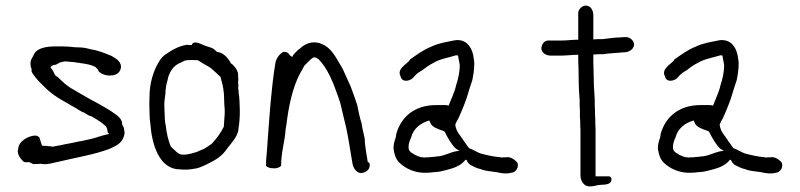

<svg xmlns="http://www.w3.org/2000/svg" viewBox="-20 -624 2861 687"><path d="M44 -80C44 -67 58 -51 65 -45C72 -42 78 -44 84 -44C88 -42 93 -40 99 -37C108 -37 117 -37 127 -38C149 -33 170 -42 188 -45C249 -60 315 -70 371 -91C400 -104 421 -114 426 -148C425 -151 425 -154 425 -156C424 -158 424 -160 424 -163C423 -168 420 -173 417 -179C418 -194 407 -205 395 -214C371 -232 351 -242 325 -257C297 -271 270 -288 242 -304C221 -315 203 -332 187 -348L178 -354C177 -357 175 -359 174 -361C171 -370 165 -377 160 -384C163 -386 167 -389 170 -391C179 -391 186 -395 193 -400L205 -403H206C207 -403 208 -404 210 -404H220C223 -404 226 -403 228 -403C233 -403 237 -402 242 -402C272 -397 300 -396 322 -384C326 -380 329 -376 332 -373V-370C339 -361 359 -352 376 -354C397 -354 413 -366 413 -387C411 -406 394 -415 379 -424C363 -431 344 -438 326 -443C323 -444 321 -445 318 -445L303 -448C294 -451 283 -453 273 -454C266 -454 257 -455 247 -455L237 -456L228 -457C220 -457 211 -458 203 -458H180C144 -458 108 -452 99 -424C95 -417 92 -413 90 -405C90 -403 89 -401 89 -398C89 -390 90 -383 93 -378V-368C98 -356 116 -336 125 -327L140 -312C158 -294 181 -277 203 -265L224 -253C236 -245 250 -239 261 -231L275 -223L279 -222L294 -213L302 -209L307 -208C316 -202 325 -198 333 -192C341 -188 350 -179 358 -173C361 -169 364 -164 364 -158C365 -156 365 -154 365 -151C367 -149 368 -147 370 -145C367 -144 366 -143 363 -143C340 -138 324 -131 302 -126L275 -120C267 -119 258 -117 249 -115C233 -111 215 -109 200 -105L167 -99L165 -100C162 -100 158 -101 154 -101C150 -102 146 -102 142 -102C139 -102 135 -102 130 -103C128 -112 123 -124 121 -132C118 -135 114 -138 108 -139C80 -139 45 -117 45 -90C44 -87 43 -83 44 -80Z M515 -223C515 -206 516 -192 518 -181C523 -111 548 -18 624 -18C642 -16 658 -17 673 -20C693 -22 704 -29 720 -36C752 -52 774 -64 794 -94C809 -114 827 -131 833 -158V-162C835 -172 836 -184 837 -195C837 -201 838 -207 838 -213V-231C838 -241 837 -251 837 -261C836 -272 836 -282 834 -291C834 -298 833 -304 832 -310L833 -315C833 -319 832 -324 832 -328C833 -335 833 -343 832 -352C834 -371 819 -387 809 -396H807C798 -414 781 -435 759 -438H758C756 -439 754 -440 753 -441C743 -453 733 -454 718 -459C706 -462 673 -484 666 -463H654L650 -464C617 -459 592 -443 569 -427C560 -420 553 -411 547 -400C529 -371 515 -325 515 -280C514 -262 514 -244 515 -223ZM568 -256C569 -266 570 -277 572 -289C572 -304 575 -323 579 -335C584 -365 601 -391 627 -400C632 -402 640 -408 646 -408C651 -409 655 -409 660 -409H675C679 -409 683 -409 689 -408C695 -404 702 -400 708 -396L729 -384C731 -383 733 -381 736 -379C742 -373 749 -368 755 -362C759 -358 764 -353 769 -349L772 -337C778 -318 782 -293 782 -269V-267C782 -255 783 -244 784 -233V-215C784 -211 783 -207 783 -203C782 -193 782 -183 781 -174V-171C771 -150 753 -125 736 -108C732 -106 728 -103 724 -100L709 -91C703 -88 697 -86 692 -84C687 -81 682 -79 676 -78C663 -74 646 -69 629 -71C623 -72 618 -76 613 -79C606 -86 598 -93 591 -100C582 -122 576 -147 573 -175C570 -188 569 -204 569 -219C568 -233 568 -246 568 -256Z M932 -30C938 -25 948 -21 959 -22C967 -20 986 -26 986 -33C986 -80 999 -116 1002 -161L1005 -179C1012 -238 1024 -294 1043 -339C1050 -357 1061 -373 1069 -389L1090 -410C1094 -413 1097 -416 1102 -419C1104 -419 1107 -418 1110 -418C1113 -416 1117 -414 1120 -412C1152 -380 1172 -329 1189 -281L1198 -254C1202 -236 1207 -217 1211 -199C1223 -154 1230 -107 1238 -58L1241 -40C1244 -24 1253 -7 1270 -5C1288 -5 1303 -16 1303 -33C1303 -38 1302 -42 1297 -44H1296C1292 -64 1289 -88 1286 -109L1285 -127C1282 -146 1276 -163 1274 -182C1268 -201 1262 -227 1258 -249C1254 -260 1251 -270 1247 -281L1235 -314C1225 -336 1216 -356 1206 -378C1184 -413 1169 -453 1128 -468C1097 -480 1069 -466 1053 -450C1050 -448 1047 -446 1044 -443L1035 -434C1033 -432 1026 -424 1026 -420C1022 -422 1019 -425 1016 -427C1014 -434 1004 -440 993 -438C980 -431 967 -414 965 -396C951 -311 945 -219 938 -125L935 -82C934 -69 932 -55 932 -42Z M1388 -92C1391 -72 1396 -55 1408 -43C1430 -21 1466 -3 1510 -6C1517 -6 1525 -7 1532 -8C1550 -8 1567 -13 1582 -17C1607 -23 1633 -34 1646 -53C1647 -52 1648 -51 1650 -51C1652 -44 1657 -39 1663 -34C1674 -29 1686 -21 1700 -19C1714 -12 1738 -11 1757 -8C1772 -4 1794 -1 1810 -6C1824 -6 1840 -26 1830 -44C1822 -52 1807 -65 1789 -61H1781C1778 -60 1775 -60 1773 -61L1755 -63L1737 -66C1726 -68 1710 -72 1699 -75C1685 -80 1671 -90 1658 -94C1653 -101 1648 -107 1644 -114C1641 -117 1639 -120 1637 -124C1626 -141 1612 -153 1609 -178C1612 -186 1616 -194 1621 -202C1629 -220 1635 -234 1642 -252C1649 -269 1655 -291 1661 -310L1670 -337C1674 -358 1677 -374 1677 -398C1677 -408 1674 -418 1673 -428C1666 -459 1646 -485 1608 -480C1575 -473 1550 -470 1523 -457C1493 -445 1473 -429 1448 -412C1440 -399 1430 -396 1419 -383C1412 -376 1406 -363 1413 -352C1418 -325 1452 -335 1461 -349C1470 -360 1478 -365 1493 -374C1504 -383 1518 -393 1531 -399C1553 -413 1583 -417 1611 -426H1614C1615 -426 1617 -426 1619 -425L1621 -413L1624 -398L1625 -391C1625 -364 1619 -340 1612 -319C1607 -295 1594 -269 1586 -248V-246C1582 -247 1578 -248 1574 -248H1540C1464 -248 1415 -206 1398 -145C1397 -141 1397 -136 1396 -132C1391 -118 1388 -108 1388 -92ZM1442 -96V-101C1442 -110 1447 -124 1451 -132C1459 -164 1485 -184 1516 -193C1518 -190 1519 -186 1521 -182C1527 -169 1547 -162 1568 -155C1569 -154 1571 -153 1572 -151C1582 -131 1595 -108 1610 -93C1615 -90 1619 -87 1624 -84C1597 -84 1570 -64 1540 -64L1535 -63L1520 -62L1514 -61H1504C1500 -60 1497 -60 1493 -61C1488 -61 1483 -62 1479 -64C1477 -64 1475 -65 1474 -66C1468 -68 1462 -71 1457 -75C1450 -78 1442 -85 1442 -96Z M1917 -448C1921 -433 1934 -425 1952 -425H1986C2007 -425 2027 -428 2049 -428V-419C2049 -410 2049 -395 2050 -379C2050 -344 2051 -299 2054 -267C2054 -253 2054 -240 2055 -227V-203L2056 -195C2056 -182 2056 -170 2057 -158V4C2057 24 2070 43 2089 43C2100 43 2111 41 2121 38C2141 36 2165 39 2168 20C2168 12 2165 7 2159 7H2111V-162C2110 -173 2110 -185 2110 -198C2109 -206 2109 -216 2109 -227C2108 -241 2108 -254 2108 -268C2107 -280 2106 -298 2105 -318C2105 -334 2104 -351 2104 -367C2103 -388 2103 -408 2103 -419V-429C2108 -429 2113 -429 2119 -430H2137C2163 -434 2186 -434 2212 -437H2218C2233 -439 2249 -449 2249 -466C2247 -481 2231 -494 2214 -491C2208 -491 2203 -491 2198 -490C2180 -490 2163 -487 2144 -485C2142 -485 2139 -484 2135 -484H2119L2103 -483V-568C2103 -587 2094 -604 2076 -604C2063 -604 2049 -591 2049 -577V-482C2027 -482 2010 -479 1990 -479H1939C1925 -477 1917 -463 1917 -448Z M2334 -92C2337 -72 2342 -55 2354 -43C2376 -21 2412 -3 2456 -6C2463 -6 2471 -7 2478 -8C2496 -8 2513 -13 2528 -17C2553 -23 2579 -34 2592 -53C2593 -52 2594 -51 2596 -51C2598 -44 2603 -39 2609 -34C2620 -29 2632 -21 2646 -19C2660 -12 2684 -11 2703 -8C2718 -4 2740 -1 2756 -6C2770 -6 2786 -26 2776 -44C2768 -52 2753 -65 2735 -61H2727C2724 -60 2721 -60 2719 -61L2701 -63L2683 -66C2672 -68 2656 -72 2645 -75C2631 -80 2617 -90 2604 -94C2599 -101 2594 -107 2590 -114C2587 -117 2585 -120 2583 -124C2572 -141 2558 -153 2555 -178C2558 -186 2562 -194 2567 -202C2575 -220 2581 -234 2588 -252C2595 -269 2601 -291 2607 -310L2616 -337C2620 -358 2623 -374 2623 -398C2623 -408 2620 -418 2619 -428C2612 -459 2592 -485 2554 -480C2521 -473 2496 -470 2469 -457C2439 -445 2419 -429 2394 -412C2386 -399 2376 -396 2365 -383C2358 -376 2352 -363 2359 -352C2364 -325 2398 -335 2407 -349C2416 -360 2424 -365 2439 -374C2450 -383 2464 -393 2477 -399C2499 -413 2529 -417 2557 -426H2560C2561 -426 2563 -426 2565 -425L2567 -413L2570 -398L2571 -391C2571 -364 2565 -340 2558 -319C2553 -295 2540 -269 2532 -248V-246C2528 -247 2524 -248 2520 -248H2486C2410 -248 2361 -206 2344 -145C2343 -141 2343 -136 2342 -132C2337 -118 2334 -108 2334 -92ZM2388 -96V-101C2388 -110 2393 -124 2397 -132C2405 -164 2431 -184 2462 -193C2464 -190 2465 -186 2467 -182C2473 -169 2493 -162 2514 -155C2515 -154 2517 -153 2518 -151C2528 -131 2541 -108 2556 -93C2561 -90 2565 -87 2570 -84C2543 -84 2516 -64 2486 -64L2481 -63L2466 -62L2460 -61H2450C2446 -60 2443 -60 2439 -61C2434 -61 2429 -62 2425 -64C2423 -64 2421 -65 2420 -66C2414 -68 2408 -71 2403 -75C2396 -78 2388 -85 2388 -96Z"/></svg>

Font: Scribbler
Style: Regular
Weight: 400
Designer: Mew Too
Foundry: Cannot Into Space Fonts
Version: Version 1.001